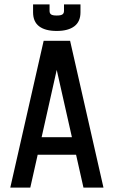

<svg xmlns="http://www.w3.org/2000/svg" viewBox="-20 -856 519 876"><path d="M308.1 -230 238.8 -537.1 169.9 -230ZM452.1 0H360.8L327.1 -149.9H151.9L118.2 0H26.9L179.2 -669.9H299.8ZM130.9 -799.8V-835.9H206.1V-806.2Q206.1 -795.4 212.9 -790.3Q219.7 -785.2 238.8 -785.2Q257.8 -785.2 264.9 -790.3Q272 -795.4 272 -806.2V-835.9H347.2V-799.8Q347.2 -757.3 319.1 -736.1Q291 -714.8 238.8 -714.8Q186.5 -714.8 158.7 -735.8Q130.9 -756.8 130.9 -799.8Z"/></svg>

Font: Unica One
Style: Bold
Weight: 400
Designer: Eduardo Rodriguez Tunni
Foundry: Eduardo Rodriguez Tunni
Version: Version 1.001